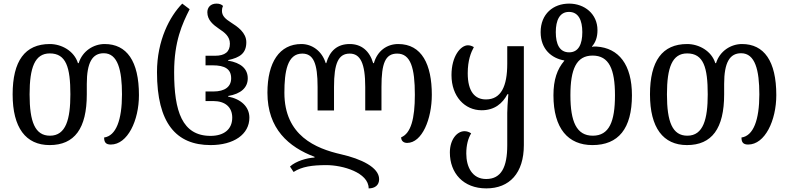

<svg xmlns="http://www.w3.org/2000/svg" viewBox="-20 -792 4372 1064"><path d="M255 12C393 12 461 -80 461 -269V-327C461 -446 492 -497 555 -497C633 -497 656 -403 656 -269C656 -127 623 -39 557 -30C557 -3 567 9 594 9C687 9 750 -124 750 -265C750 -454 682 -548 560 -548C499 -548 437 -510 416 -442H412C391 -510 321 -548 256 -548C118 -548 50 -454 50 -269C50 -84 123 12 255 12ZM257 -40C174 -40 144 -117 144 -269C144 -418 173 -496 256 -496C347 -496 370 -418 370 -269C370 -133 346 -40 257 -40Z M1147 12C1275 12 1362 -47 1362 -140C1362 -200 1316 -243 1244 -257V-260C1316 -272 1353 -307 1353 -358C1353 -410 1316 -444 1244 -456V-459C1310 -473 1345 -497 1345 -558C1345 -611 1297 -644 1259 -668C1229 -687 1210 -704 1210 -732C1210 -741 1211 -748 1216 -759C1208 -767 1197 -772 1180 -772C1146 -772 1129 -750 1129 -724C1129 -681 1161 -655 1193 -633C1225 -612 1254 -590 1254 -550C1254 -505 1227 -483 1171 -483H1119V-430H1158C1227 -430 1261 -409 1261 -358C1261 -312 1227 -285 1162 -285H1119V-232H1162C1228 -232 1267 -198 1267 -140C1267 -73 1218 -39 1147 -39C989 -39 945 -176 945 -392C945 -563 990 -660 1031 -741L990 -772C921 -702 850 -569 850 -392C850 -110 956 12 1147 12Z M2187 -548C2124 -548 2071 -510 2052 -442H2048C2028 -510 1983 -548 1918 -548C1849 -548 1807 -510 1788 -442H1785C1764 -510 1709 -548 1650 -548C1529 -548 1462 -447 1462 -278C1462 -78 1580 23 1723 77V81C1681 83 1619 101 1587 131L1607 161C1653 131 1711 123 1789 123C1878 123 2023 164 2023 252C2058 252 2081 234 2081 201C2081 135 1980 88 1870 63C1730 31 1556 -40 1556 -278C1556 -395 1572 -495 1655 -495C1717 -495 1740 -441 1740 -310V-180H1831V-310C1831 -441 1855 -495 1918 -495C1977 -495 2004 -441 2004 -310V-180H2094V-310C2094 -441 2115 -495 2181 -495C2256 -495 2279 -415 2279 -267C2279 -134 2257 -53 2203 -31C2203 -12 2216 0 2236 0C2319 0 2373 -132 2373 -267C2373 -434 2318 -548 2187 -548Z M2675 252C2804 252 2883 167 2883 12V-536H2791V-439C2791 -314 2757 -241 2673 -241C2612 -241 2572 -284 2572 -386C2572 -458 2590 -502 2606 -531C2594 -538 2584 -541 2573 -541C2533 -541 2482 -481 2482 -376C2482 -257 2556 -181 2649 -181C2721 -181 2765 -219 2792 -270H2797C2793 -221 2791 -185 2791 -167V13C2791 134 2758 200 2674 200C2596 200 2564 132 2564 59C2564 12 2574 -25 2591 -53C2579 -61 2567 -65 2554 -65C2513 -65 2473 -19 2473 53C2473 167 2547 252 2675 252Z M3263 12C3407 12 3482 -79 3482 -264C3482 -434 3409 -526 3286 -534C3276 -535 3265 -534 3261 -532V-535C3280 -557 3291 -585 3291 -625C3291 -715 3219 -772 3134 -772C3046 -772 2976 -715 2976 -614C2976 -519 3037 -469 3107 -457V-455C3068 -409 3047 -351 3047 -264C3047 -79 3129 12 3263 12ZM3134 -502C3081 -502 3060 -547 3060 -614C3060 -679 3081 -726 3133 -726C3186 -726 3207 -679 3207 -614C3207 -547 3186 -502 3134 -502ZM3265 -40C3175 -40 3141 -118 3141 -264C3141 -409 3174 -484 3264 -484C3355 -484 3388 -409 3388 -264C3388 -118 3356 -40 3265 -40Z M3787 12C3925 12 3993 -80 3993 -269V-327C3993 -446 4024 -497 4087 -497C4165 -497 4188 -403 4188 -269C4188 -127 4155 -39 4089 -30C4089 -3 4099 9 4126 9C4219 9 4282 -124 4282 -265C4282 -454 4214 -548 4092 -548C4031 -548 3969 -510 3948 -442H3944C3923 -510 3853 -548 3788 -548C3650 -548 3582 -454 3582 -269C3582 -84 3655 12 3787 12ZM3789 -40C3706 -40 3676 -117 3676 -269C3676 -418 3705 -496 3788 -496C3879 -496 3902 -418 3902 -269C3902 -133 3878 -40 3789 -40Z"/></svg>

Font: Noto Serif Georgian SemiCondensed
Style: Regular
Weight: 400
Width: 4
Designer: Monotype Design Team, Akaki Razmadze
Foundry: Google LLC
Version: Version 2.003